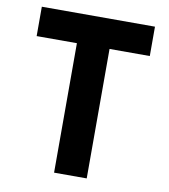

<svg xmlns="http://www.w3.org/2000/svg" viewBox="-82 -800 764 869"><g transform="rotate(10 300.0 -365.0)"><path d="M225 0V-595H40V-730H560V-595H375V0Z"/></g></svg>

Font: JetBrains Mono NL ExtraBold
Style: Regular
Weight: 800
Designer: Philipp Nurullin, Konstantin Bulenkov
Foundry: JetBrains
Version: Version 2.304; ttfautohint (v1.8.4.7-5d5b)